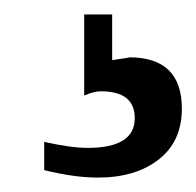

<svg xmlns="http://www.w3.org/2000/svg" viewBox="-20 -20 271 265"><path d="M231 129.9Q231 175.3 199 200.2Q167 225.1 115.2 225.1Q82.5 225.1 41 214.8V175.8Q77.6 184.1 101.1 184.1Q166 184.1 166 143.1Q166 106 119.1 106Q109.9 106 96.2 111.8V0H134.8V63Q162.1 59.1 158.2 59.1Q231 59.1 231 129.9Z"/></svg>

Font: Ezra SIL
Style: Regular
Weight: 400
Designer: Development by SIL's NRSI team. OpenType tables by Ralph Hancock ( hancock@dircon.co.uk )
Foundry: SIL International, Version 2.51: 2007
Version: Version 2.51, 2007